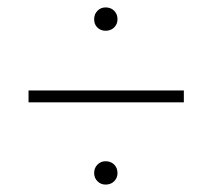

<svg xmlns="http://www.w3.org/2000/svg" viewBox="-20 -490 563 518"><path d="M57 -214V-246H476V-214ZM265 -407Q252 -407 243 -415.5Q234 -424 234 -438Q234 -452 243 -461Q252 -470 265 -470Q279 -470 288 -461Q297 -452 297 -438Q297 -425 288 -416Q279 -407 265 -407ZM265 8Q252 8 243 -1Q234 -10 234 -23Q234 -37 243 -46Q252 -55 265 -55Q279 -55 288 -46Q297 -37 297 -23Q297 -10 288 -1Q279 8 265 8Z"/></svg>

Font: Ysabeau Office ExtraLight
Style: Italic
Weight: 250
Italic angle: -12°
Designer: Christian Thalmann (Catharsis Fonts)
Version: Version 2.001;gftools[0.9.30]; featfreeze: tnum,lnum,ss02